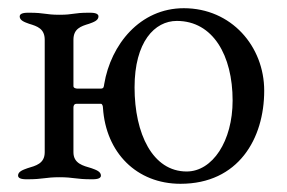

<svg xmlns="http://www.w3.org/2000/svg" viewBox="-20 -434 699 468"><path d="M24 -6C24 3 39 3 47 3C86 3 90 -2 125 -2C160 -2 164 3 203 3C211 3 226 3 226 -6C226 -16 214 -20 203 -24C183 -30 159 -35 159 -63V-172C159 -177 161 -181 167 -181H226C229 -181 231 -176 231 -171C238 -62 313 14 420 14C561 14 624 -96 624 -213C624 -321 544 -414 428 -414C321 -414 250 -325 234 -229C233 -222 233 -218 225 -218H169C166 -218 159 -219 159 -224V-337C159 -364 177 -370 197 -376C208 -380 220 -384 220 -394C220 -403 205 -403 197 -403C158 -403 160 -398 125 -398C90 -398 90 -403 51 -403C43 -403 28 -403 28 -394C28 -384 40 -380 51 -376C71 -370 89 -364 89 -337V-63C89 -35 67 -30 47 -24C36 -20 24 -16 24 -6ZM308 -221C308 -332 357 -383 411 -383C499 -383 547 -299 547 -189C547 -90 498 -16 435 -16C352 -16 308 -108 308 -221Z"/></svg>

Font: EB Garamond
Style: Regular
Weight: 400
Designer: Georg Duffner and Octavio Pardo
Foundry: Georg Duffner
Version: Version 1.000;PS 001.000;hotconv 1.0.88;makeotf.lib2.5.64775